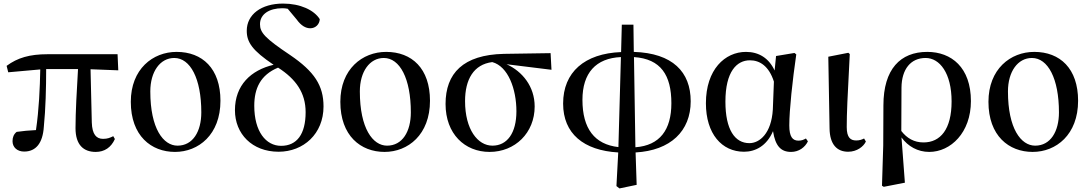

<svg xmlns="http://www.w3.org/2000/svg" viewBox="-20 -833 6089 1073"><path d="M515 16C564 16 601 -9 622 -56L613 -72C595 -63 581 -57 556 -57C519 -57 495 -81 493 -149L486 -446L641 -440L637 -530H246C145 -530 78 -510 17 -465L26 -429L205 -445C203 -341 198 -221 181 -106C141 -104 107 -101 73 -96C57 -83 50 -66 50 -44C50 -9 77 14 115 14C180 14 219 -32 225 -125C235 -224 238 -343 238 -447H416C409 -328 402 -206 402 -117C402 -22 448 16 515 16Z M958 16C1089 16 1212 -80 1212 -270C1212 -450 1111 -543 967 -543C834 -543 711 -447 711 -264C711 -74 825 16 958 16ZM972 -19C893 -19 820 -114 820 -322C820 -433 875 -509 954 -509C1043 -509 1105 -395 1105 -205C1105 -98 1058 -19 972 -19Z M1537 15C1676 15 1788 -85 1788 -238C1788 -355 1737 -433 1602 -525C1460 -620 1433 -651 1433 -698C1433 -754 1485 -787 1558 -787C1568 -787 1578 -786 1588 -784L1638 -724C1663 -689 1689 -675 1714 -675C1744 -675 1766 -698 1767 -726C1735 -777 1658 -813 1562 -813C1440 -813 1359 -752 1359 -661C1359 -597 1390 -551 1509 -471C1382 -441 1293 -357 1293 -217C1293 -85 1389 15 1537 15ZM1534 -455C1634 -391 1688 -314 1688 -206C1688 -83 1639 -18 1551 -18C1466 -18 1401 -98 1401 -242C1401 -338 1435 -414 1534 -455Z M2129 16C2260 16 2383 -80 2383 -270C2383 -450 2282 -543 2138 -543C2005 -543 1882 -447 1882 -264C1882 -74 1996 16 2129 16ZM2143 -19C2064 -19 1991 -114 1991 -322C1991 -433 2046 -509 2125 -509C2214 -509 2276 -395 2276 -205C2276 -98 2229 -19 2143 -19Z M2716 16C2858 16 2968 -90 2968 -238C2968 -350 2899 -434 2811 -474L3062 -443L3057 -536L2796 -532C2568 -527 2470 -423 2470 -252C2470 -85 2577 16 2716 16ZM2731 -486C2820 -462 2866 -335 2866 -211C2866 -89 2814 -19 2732 -19C2650 -19 2579 -109 2579 -268C2579 -389 2627 -473 2731 -486Z M3436 -11C3303 -26 3235 -114 3235 -275C3235 -425 3310 -508 3450 -514ZM3425 207 3442 220 3538 200 3532 19C3727 8 3840 -100 3840 -267C3840 -431 3739 -536 3522 -543L3520 -695H3455L3451 -542C3247 -534 3127 -430 3127 -254C3127 -87 3241 8 3435 19ZM3523 -514C3673 -504 3732 -413 3732 -256C3732 -107 3667 -20 3531 -10Z M4138 15C4200 15 4264 -16 4300 -100C4313 -17 4344 16 4401 16C4445 16 4479 -10 4495 -43L4484 -59C4471 -52 4460 -47 4442 -47C4409 -47 4391 -69 4391 -132C4391 -218 4409 -385 4430 -529L4420 -537L4317 -520L4309 -439C4277 -508 4221 -543 4149 -543C4031 -543 3925 -444 3925 -256C3925 -85 4014 15 4138 15ZM4305 -377 4299 -221C4291 -87 4225 -33 4168 -33C4087 -33 4034 -108 4034 -265C4034 -434 4098 -496 4171 -496C4226 -496 4277 -464 4305 -377Z M4720 15C4769 15 4806 -14 4819 -42L4809 -59C4797 -53 4784 -48 4765 -48C4734 -48 4712 -63 4712 -123C4712 -197 4716 -286 4729 -531L4721 -538L4609 -516L4616 -116C4617 -25 4658 15 4720 15Z M4909 205 4919 211 5037 188 5018 -65C5054 -15 5109 16 5173 16C5293 16 5406 -92 5406 -268C5406 -456 5297 -543 5162 -543C5012 -543 4917 -447 4917 -244L4916 -20ZM5017 -101 5018 -343C5019 -447 5070 -509 5153 -509C5231 -509 5298 -425 5298 -266C5298 -111 5236 -37 5141 -37C5088 -37 5048 -61 5017 -101Z M5751 16C5882 16 6005 -80 6005 -270C6005 -450 5904 -543 5760 -543C5627 -543 5504 -447 5504 -264C5504 -74 5618 16 5751 16ZM5765 -19C5686 -19 5613 -114 5613 -322C5613 -433 5668 -509 5747 -509C5836 -509 5898 -395 5898 -205C5898 -98 5851 -19 5765 -19Z"/></svg>

Font: Noto Serif JP SemiBold
Style: Regular
Weight: 600
Designer: Ryoko NISHIZUKA 西塚涼子 (kana & ideographs); Frank Grießhammer (Latin, Greek & Cyrillic); Wenlong ZHANG 张文龙 (bopomofo); San
Foundry: Adobe
Version: Version 2.001;hotconv 1.1.0;makeotfexe 2.6.0